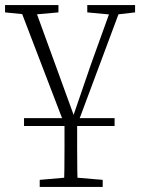

<svg xmlns="http://www.w3.org/2000/svg" viewBox="-21 -497 561 759"><path d="M74 1V-30H432V1ZM245 24 53 -477H112L278 -21L257 -5L338 -241L423 -477H461L274 24ZM-1 -448V-477H210V-448L109 -439H89ZM136 242V214L251 204H267L385 214V242ZM324 -448V-477H513V-448L435 -439H420ZM232 242Q233 212 233.5 172.5Q234 133 234 85Q234 37 234 -20H284Q284 36 284 84.5Q284 133 284.5 172.5Q285 212 286 242Z"/></svg>

Font: Source Serif 4 18pt Light
Style: Regular
Weight: 300
Designer: Frank Grießhammer
Foundry: Adobe Systems Incorporated
Version: Version 4.004;hotconv 1.0.116;makeotfexe 2.5.65601